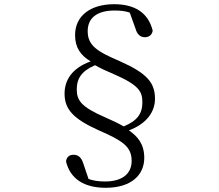

<svg xmlns="http://www.w3.org/2000/svg" viewBox="-20 -773 1040 913"><path d="M523 -753C409 -753 337 -697 337 -606C337 -547 363 -510 411 -481C324 -450 287 -393 287 -328C287 -255 326 -209 448 -154C563 -104 606 -76 606 -8C606 52 563 90 479 90C448 90 423 86 401 78L376 4C366 -28 349 -37 329 -37C311 -37 296 -27 294 -5C314 77 379 120 483 120C604 120 666 59 666 -22C666 -88 635 -124 593 -153C679 -185 717 -243 717 -303C717 -379 680 -424 552 -481C442 -528 397 -556 397 -625C397 -688 442 -723 525 -723C555 -723 577 -720 597 -713L624 -638C633 -605 651 -596 669 -596C688 -596 704 -607 706 -628C684 -715 618 -753 523 -753ZM568 -172C544 -186 517 -199 480 -215C368 -264 345 -294 345 -348C345 -397 365 -434 432 -463C458 -448 484 -436 520 -421C642 -368 657 -337 657 -286C657 -232 632 -198 568 -172Z"/></svg>

Font: Noto Serif CJK TC
Style: Regular
Weight: 400
Designer: Ryoko NISHIZUKA 西塚涼子 (kana & ideographs); Frank Grießhammer (Latin, Greek & Cyrillic); Wenlong ZHANG 张文龙 (bopomofo); San
Foundry: Adobe
Version: Version 2.001;hotconv 1.1.0;makeotfexe 2.6.0